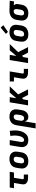

<svg xmlns="http://www.w3.org/2000/svg" viewBox="2190 -3006 1032 5451"><g transform="rotate(-90 2705.5 -281.0)"><path d="M382 0Q356 0 330.5 -3Q305 -6 282 -15Q259 -24 240 -39Q221 -54 210 -75.5Q199 -97 197 -122.5Q195 -148 199 -174L237 -400H87L107 -520H553L533 -400H383L343 -155Q341 -147 343.5 -139.5Q346 -132 352 -127.5Q358 -123 366 -121.5Q374 -120 382 -120H475V0Z M858 8Q825 8 793.5 2.5Q762 -3 734.5 -17.5Q707 -32 687 -55.5Q667 -79 657 -108Q647 -137 646.5 -169.5Q646 -202 652 -235L668 -335Q673 -363 683 -390Q693 -417 711 -440.5Q729 -464 753.5 -481.5Q778 -499 805 -509.5Q832 -520 860 -524Q888 -528 916 -528Q948 -528 980 -522.5Q1012 -517 1039 -502.5Q1066 -488 1086 -464.5Q1106 -441 1116 -412Q1126 -383 1126.5 -350.5Q1127 -318 1122 -285L1105 -185Q1101 -157 1090.5 -130Q1080 -103 1062 -79.5Q1044 -56 1019.5 -38.5Q995 -21 968 -10.5Q941 0 913 4Q885 8 858 8ZM860 -112Q878 -112 896 -118Q914 -124 928.5 -137.5Q943 -151 951 -168.5Q959 -186 962 -204L978 -304Q980 -317 981 -329.5Q982 -342 980 -353.5Q978 -365 972.5 -376Q967 -387 958.5 -394.5Q950 -402 938 -405Q926 -408 914 -408Q896 -408 877.5 -402Q859 -396 844.5 -382.5Q830 -369 822.5 -351.5Q815 -334 812 -316L795 -216Q793 -203 792.5 -190.5Q792 -178 794 -166.5Q796 -155 801 -144Q806 -133 814.5 -125.5Q823 -118 835 -115Q847 -112 860 -112Z M1453 8Q1421 8 1390.5 1.5Q1360 -5 1334.5 -20Q1309 -35 1290.5 -58.5Q1272 -82 1263 -111Q1254 -140 1254 -171.5Q1254 -203 1260 -235L1307 -520H1454L1403 -216Q1400 -198 1400 -180.5Q1400 -163 1405.5 -147.5Q1411 -132 1424 -122Q1437 -112 1455 -112Q1473 -112 1490 -121Q1507 -130 1519.5 -144.5Q1532 -159 1541 -175.5Q1550 -192 1556 -209.5Q1562 -227 1566.5 -244.5Q1571 -262 1574 -280Q1584 -337 1582.5 -393Q1581 -449 1573 -504L1717 -520Q1726 -458 1727.5 -393Q1729 -328 1718 -263Q1713 -230 1703 -197Q1693 -164 1677 -133Q1661 -102 1637.5 -74Q1614 -46 1584 -27Q1554 -8 1520 0Q1486 8 1453 8Z M1785 215 1876 -335Q1881 -362 1890.5 -388.5Q1900 -415 1917 -438.5Q1934 -462 1958 -480Q1982 -498 2008 -509Q2034 -520 2061.5 -524Q2089 -528 2116 -528Q2149 -528 2181 -522.5Q2213 -517 2239.5 -502.5Q2266 -488 2286 -464.5Q2306 -441 2316 -412Q2326 -383 2326.5 -350.5Q2327 -318 2322 -285L2305 -185Q2301 -161 2294.5 -137.5Q2288 -114 2276 -92Q2264 -70 2247 -50.5Q2230 -31 2208 -17.5Q2186 -4 2162 2Q2138 8 2114 8Q2090 8 2067.5 2Q2045 -4 2028 -17.5Q2011 -31 2000 -50.5Q1989 -70 1983 -92L1932 215ZM2072 -112Q2089 -112 2106 -119Q2123 -126 2134.5 -140Q2146 -154 2152.5 -171Q2159 -188 2162 -204L2178 -304Q2181 -323 2180.5 -341.5Q2180 -360 2172.5 -375.5Q2165 -391 2149.5 -399.5Q2134 -408 2115 -408Q2098 -408 2080.5 -401.5Q2063 -395 2050 -381.5Q2037 -368 2030 -350.5Q2023 -333 2020 -316L2006 -232Q2004 -218 2003 -204Q2002 -190 2003.5 -177Q2005 -164 2010 -151.5Q2015 -139 2024 -129.5Q2033 -120 2045.5 -116Q2058 -112 2072 -112Z M2439 0 2526 -520H2672L2642 -334L2802 -520H2979L2750 -281L2893 0H2736L2647 -173L2608 -133L2586 0Z M3382 0Q3356 0 3330.5 -3Q3305 -6 3282 -15Q3259 -24 3240 -39Q3221 -54 3210 -75.5Q3199 -97 3197 -122.5Q3195 -148 3199 -174L3237 -400H3117V-520H3403L3343 -155Q3341 -147 3343.5 -139.5Q3346 -132 3352 -127.5Q3358 -123 3366 -121.5Q3374 -120 3382 -120H3475V0Z M3639 0 3726 -520H3872L3842 -334L4002 -520H4179L3950 -281L4093 0H3936L3847 -173L3808 -133L3786 0Z M4458 8Q4425 8 4393.5 2.5Q4362 -3 4334.5 -17.5Q4307 -32 4287 -55.5Q4267 -79 4257 -108Q4247 -137 4246.5 -169.5Q4246 -202 4252 -235L4268 -335Q4273 -363 4283 -390Q4293 -417 4311 -440.5Q4329 -464 4353.5 -481.5Q4378 -499 4405 -509.5Q4432 -520 4460 -524Q4488 -528 4516 -528Q4548 -528 4580 -522.5Q4612 -517 4639 -502.5Q4666 -488 4686 -464.5Q4706 -441 4716 -412Q4726 -383 4726.5 -350.5Q4727 -318 4722 -285L4705 -185Q4701 -157 4690.5 -130Q4680 -103 4662 -79.5Q4644 -56 4619.5 -38.5Q4595 -21 4568 -10.5Q4541 0 4513 4Q4485 8 4458 8ZM4460 -112Q4478 -112 4496 -118Q4514 -124 4528.5 -137.5Q4543 -151 4551 -168.5Q4559 -186 4562 -204L4578 -304Q4580 -317 4581 -329.5Q4582 -342 4580 -353.5Q4578 -365 4572.5 -376Q4567 -387 4558.5 -394.5Q4550 -402 4538 -405Q4526 -408 4514 -408Q4496 -408 4477.5 -402Q4459 -396 4444.5 -382.5Q4430 -369 4422.5 -351.5Q4415 -334 4412 -316L4395 -216Q4393 -203 4392.5 -190.5Q4392 -178 4394 -166.5Q4396 -155 4401 -144Q4406 -133 4414.5 -125.5Q4423 -118 4435 -115Q4447 -112 4460 -112ZM4525 -570 4469 -630 4647 -777 4715 -703Z M5057 8Q5024 8 4992.5 2.5Q4961 -3 4934 -17.5Q4907 -32 4887 -55.5Q4867 -79 4857 -108Q4847 -137 4846.5 -169.5Q4846 -202 4852 -235L4868 -335Q4873 -362 4883.5 -388.5Q4894 -415 4912 -438Q4930 -461 4954 -478.5Q4978 -496 5004.5 -506.5Q5031 -517 5059 -522.5Q5087 -528 5114 -528Q5118 -528 5122.5 -528Q5127 -528 5131 -528L5411 -520L5391 -400L5278 -404Q5290 -393 5298.5 -380Q5307 -367 5312 -351.5Q5317 -336 5317 -319Q5317 -302 5314 -285L5297 -185Q5293 -158 5283 -131.5Q5273 -105 5256 -81.5Q5239 -58 5215.5 -40Q5192 -22 5165.5 -11Q5139 0 5111.5 4Q5084 8 5057 8ZM5058 -112Q5076 -112 5093.5 -118.5Q5111 -125 5124 -139Q5137 -153 5144 -170Q5151 -187 5154 -204L5170 -304Q5173 -322 5173 -339.5Q5173 -357 5167 -372.5Q5161 -388 5147.5 -397.5Q5134 -407 5116 -408H5111Q5110 -408 5108.5 -408Q5107 -408 5106 -408Q5089 -408 5071.5 -400.5Q5054 -393 5041.5 -380Q5029 -367 5022 -350Q5015 -333 5012 -316L4995 -216Q4992 -197 4992.5 -178.5Q4993 -160 5000.5 -144.5Q5008 -129 5024 -120.5Q5040 -112 5058 -112Z"/></g></svg>

Font: Iosevka SS04 Heavy Extended
Style: Italic
Weight: 900
Width: 7
Italic angle: -9°
Monospace: yes
Designer: Belleve Invis
Foundry: Belleve Invis
Version: Version 19.0.0; ttfautohint (v1.8.4)